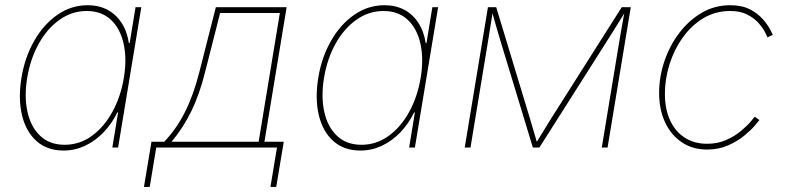

<svg xmlns="http://www.w3.org/2000/svg" viewBox="-20 -574 3061 747"><path d="M227.5 11.7Q163.1 11.7 121.8 -25.4Q80.6 -62.5 65.4 -126.7Q50.3 -190.9 63.5 -271.5Q76.7 -351.6 113.3 -415.5Q149.9 -479.5 203.6 -516.6Q257.3 -553.7 321.3 -553.7Q364.7 -553.7 398.2 -535.9Q431.6 -518.1 453.1 -484.9Q474.6 -451.7 481.4 -406.2H484.4L507.3 -545.9H529.8L439.5 0H417L439.5 -136.7H436.5Q414.6 -91.8 382.1 -58.3Q349.6 -24.9 310.3 -6.6Q271 11.7 227.5 11.7ZM231.4 -10.7Q289.6 -10.7 337.2 -45.2Q384.8 -79.6 417.2 -138.7Q449.7 -197.8 461.9 -271.5Q474.1 -345.2 460.9 -404.1Q447.8 -462.9 411.4 -497.1Q375 -531.2 317.4 -531.2Q259.8 -531.2 211.7 -497.1Q163.6 -462.9 130.9 -404.1Q98.1 -345.2 85.9 -271.5Q73.7 -197.8 86.9 -138.7Q100.1 -79.6 136.7 -45.2Q173.3 -10.7 231.4 -10.7Z M540 153.3 569.3 -22.5H619.1Q642.6 -47.4 662.6 -75.9Q682.6 -104.5 699.5 -137.9Q716.3 -171.4 730.2 -210Q744.1 -248.5 755.4 -293L819.8 -545.9H1095.2L1008.8 -22.5H1084L1054.7 153.3H1032.2L1057.6 0H587.9L562.5 153.3ZM647.5 -22.5H986.3L1068.8 -523.4H836.4L777.8 -293Q755.9 -206.1 724.6 -141.8Q693.4 -77.6 647.5 -22.5Z M1382.3 11.7Q1317.9 11.7 1276.6 -25.4Q1235.4 -62.5 1220.2 -126.7Q1205.1 -190.9 1218.3 -271.5Q1231.4 -351.6 1268.1 -415.5Q1304.7 -479.5 1358.4 -516.6Q1412.1 -553.7 1476.1 -553.7Q1519.5 -553.7 1553 -535.9Q1586.4 -518.1 1607.9 -484.9Q1629.4 -451.7 1636.2 -406.2H1639.2L1662.1 -545.9H1684.6L1594.2 0H1571.8L1594.2 -136.7H1591.3Q1569.3 -91.8 1536.9 -58.3Q1504.4 -24.9 1465.1 -6.6Q1425.8 11.7 1382.3 11.7ZM1386.2 -10.7Q1444.3 -10.7 1491.9 -45.2Q1539.6 -79.6 1572 -138.7Q1604.5 -197.8 1616.7 -271.5Q1628.9 -345.2 1615.7 -404.1Q1602.5 -462.9 1566.2 -497.1Q1529.8 -531.2 1472.2 -531.2Q1414.6 -531.2 1366.5 -497.1Q1318.4 -462.9 1285.6 -404.1Q1252.9 -345.2 1240.7 -271.5Q1228.5 -197.8 1241.7 -138.7Q1254.9 -79.6 1291.5 -45.2Q1328.1 -10.7 1386.2 -10.7Z M1788.1 0 1878.4 -545.9H1910.6L2040.5 -117.2Q2044.4 -105 2048.1 -92Q2051.8 -79.1 2055.4 -66.4Q2059.1 -53.7 2063 -41Q2066.9 -28.3 2070.3 -15.6H2064Q2072.3 -28.3 2080.1 -41Q2087.9 -53.7 2095.7 -66.4Q2103.5 -79.1 2111.3 -92Q2119.1 -105 2127 -117.2L2398.9 -545.9H2434.1L2343.8 0H2321.3L2388.2 -405.3Q2390.6 -420.4 2393.3 -435.8Q2396 -451.2 2398.7 -466.3Q2401.4 -481.4 2404.1 -496.8Q2406.7 -512.2 2409.7 -527.3H2412.1Q2399.9 -507.3 2387.2 -487.1Q2374.5 -466.8 2362.1 -446.8Q2349.6 -426.8 2336.4 -406.2L2078.6 0H2053.2L1929.7 -406.2Q1923.8 -426.8 1917.7 -446.8Q1911.6 -466.8 1906 -487.1Q1900.4 -507.3 1894.5 -527.3H1897Q1894.5 -512.2 1892.1 -496.8Q1889.6 -481.4 1887.2 -466.3Q1884.8 -451.2 1882.3 -435.8Q1879.9 -420.4 1877.4 -405.3L1810.5 0Z M2731 7.8Q2674.8 7.8 2632.8 -20.3Q2590.8 -48.3 2567.6 -98.1Q2544.4 -147.9 2544.4 -212.4Q2544.4 -274.9 2564.9 -335.7Q2585.4 -396.5 2622.8 -445.8Q2660.2 -495.1 2710.4 -524.4Q2760.7 -553.7 2820.8 -553.7Q2866.7 -553.7 2897.7 -537.6Q2928.7 -521.5 2947.8 -499.5Q2966.8 -477.5 2976.1 -459.7Q2985.4 -441.9 2986.8 -438.5L2966.3 -428.7Q2964.8 -432.6 2956.5 -448.7Q2948.2 -464.8 2931.6 -483.9Q2915 -502.9 2887.9 -517.1Q2860.8 -531.2 2820.8 -531.2Q2763.2 -531.2 2716.6 -503.2Q2669.9 -475.1 2636.5 -428.2Q2603 -381.3 2585 -324.2Q2566.9 -267.1 2566.9 -209Q2566.9 -149.9 2586.9 -106.2Q2606.9 -62.5 2643.8 -38.6Q2680.7 -14.6 2731 -14.6Q2772 -14.6 2805.2 -29.3Q2838.4 -43.9 2862.3 -64Q2886.2 -84 2900.1 -100.3Q2914.1 -116.7 2916.5 -120.1L2934.6 -106.9Q2932.1 -103.5 2917 -85.7Q2901.9 -67.9 2875.5 -46.1Q2849.1 -24.4 2812.7 -8.3Q2776.4 7.8 2731 7.8Z"/></svg>

Font: Inter Thin
Style: Italic
Weight: 250
Italic angle: -9.3988°
Designer: Rasmus Andersson
Foundry: rsms
Version: Version 4.001;git-66647c0bb